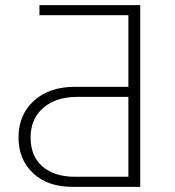

<svg xmlns="http://www.w3.org/2000/svg" viewBox="-20 -724 677 744"><path d="M98.6 -191.4Q98.6 -118.2 145 -78.6Q191.4 -39.1 269.5 -39.1H477.5V-348.6H279.3Q197.3 -348.6 147.9 -306.2Q98.6 -263.7 98.6 -191.4ZM51.8 -191.4Q51.8 -279.3 111.3 -333.5Q170.9 -387.7 271.5 -387.7H477.5V-665H132.8V-704.1H523.4V0H259.8Q165 0 108.4 -52.7Q51.8 -105.5 51.8 -191.4Z"/></svg>

Font: Gothic A1 ExtraLight
Style: Regular
Weight: 275
Designer: HanYang I&C Co.,Ltd.
Foundry: HanYang I&C Co.,Ltd.
Version: Version 2.50